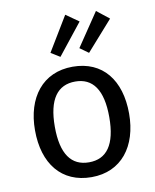

<svg xmlns="http://www.w3.org/2000/svg" viewBox="-89 -865 762 944"><g transform="rotate(-10 292.0 -392.5)"><path d="M293 -465C380 -465 428 -401 428 -264C428 -126 380 -62 292 -62C204 -62 156 -126 156 -263C156 -401 205 -465 293 -465ZM293 -539C143 -539 57 -426 57 -263C57 -96 142 12 292 12C441 12 527 -101 527 -264C527 -431 443 -539 293 -539ZM454 -789 342 -623 385 -592 516 -740ZM302 -797 198 -625 243 -597 366 -752Z"/></g></svg>

Font: Fira Math
Style: Regular
Weight: 400
Designer: Xiangdong Zeng
Foundry: Xiangdong Zeng
Version: Version 0.3.4